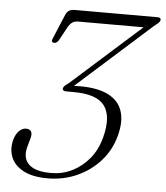

<svg xmlns="http://www.w3.org/2000/svg" viewBox="-51 -746 694 802"><g transform="rotate(5 295.5 -345.0)"><path d="M240.5 -371.5 247 -383Q250 -383.5 256.8 -383.8Q263.5 -384 270.5 -384.2Q277.5 -384.5 280 -384.5Q354 -384.5 398.5 -362Q443 -339.5 457.2 -296.5Q471.5 -253.5 455 -192Q439 -131.5 398.5 -86Q358 -40.5 301 -15Q244 10.5 178 10.5Q115.5 10.5 77.2 -9.5Q39 -29.5 25 -63Q11 -96.5 21 -136.5Q28 -162 41.8 -175.2Q55.5 -188.5 70.5 -188.5Q87 -188.5 92.5 -178Q98 -167.5 92.5 -149L82 -111.5Q70 -64.5 98 -38.5Q126 -12.5 191.5 -13Q237 -13 277.8 -32.8Q318.5 -52.5 349.5 -89.5Q380.5 -126.5 394.5 -179.5Q418 -269 385.5 -313.5Q353 -358 256 -358H224.5Q215.5 -358 211.5 -361.8Q207.5 -365.5 209.5 -371.5Q212 -377.5 218 -382.8Q224 -388 234 -395L539.5 -668L536.5 -653H248.5Q234 -653 225 -647Q216 -641 207.5 -628L175 -568Q171.5 -562.5 166.5 -559Q161.5 -555.5 155.5 -555.5Q149.5 -556 147 -560.2Q144.5 -564.5 149 -573.5L192.5 -677.5Q197.5 -688.5 206.2 -694.2Q215 -700 230 -700H578Q585.5 -700 588.8 -696.5Q592 -693 590.5 -687.5Q588.5 -681 581.5 -675Q574.5 -669 563 -660Z"/></g></svg>

Font: Fraunces ExtraLight
Style: Italic
Weight: 250
Italic angle: -16°
Version: Version 1.000;[b76b70a41]